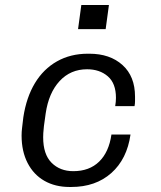

<svg xmlns="http://www.w3.org/2000/svg" viewBox="-20 -735 640 765"><path d="M257 10Q200 10 157 -14.5Q114 -39 90 -85.5Q66 -132 66 -195Q66 -210 68 -226Q70 -242 73 -268Q85 -347 119 -403.5Q153 -460 207 -490.5Q261 -521 330 -521H336Q418 -521 468 -476Q518 -431 518 -350V-332Q518 -322 516 -312H439Q442 -330 442 -345Q442 -403 409.5 -431Q377 -459 327 -459Q261 -459 217.5 -412Q174 -365 162 -283Q157 -251 155 -232.5Q153 -214 152.5 -204.5Q152 -195 152 -188Q152 -120 185.5 -86.5Q219 -53 272 -53Q336 -53 375 -91Q414 -129 424 -199H500Q486 -101 423.5 -45.5Q361 10 264 10ZM291 -619 304 -715H414L401 -619Z"/></svg>

Font: Chivo Mono Medium Light
Style: Italic
Weight: 300
Italic angle: -8.05°
Monospace: yes
Version: Version 1.008